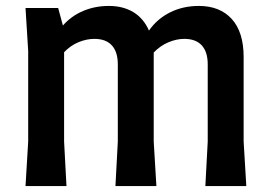

<svg xmlns="http://www.w3.org/2000/svg" viewBox="-20 -627 909 647"><path d="M680 -150V-410Q680 -452 660 -474Q640 -496 601 -496Q575 -496 547.5 -484.5Q520 -473 498 -450V-435V-150L507 0H369L377 -150V-410Q377 -452 357 -474Q337 -496 298 -496Q272 -496 245 -485Q218 -474 196 -451V-150L204 0H66L75 -150V-455L66 -600H176L192 -541Q220 -573 260 -590Q300 -607 347 -607Q395 -607 429.5 -586Q464 -565 482 -524Q510 -564 553.5 -585.5Q597 -607 650 -607Q721 -607 761 -563Q801 -519 801 -435V-150L810 0H672Z"/></svg>

Font: Farro Medium
Style: Regular
Weight: 500
Designer: Aceler Chua
Foundry: Grayscale Limited
Version: Version 1.101